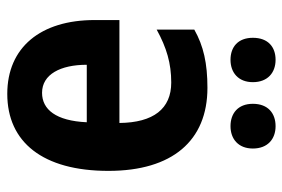

<svg xmlns="http://www.w3.org/2000/svg" viewBox="-148 -638 796 541"><g transform="rotate(90 250.5 -368.0)"><path d="M87 -682C87 -640 113 -619 149 -619C185 -619 212 -641 212 -682C212 -724 185 -746 149 -746C113 -746 87 -725 87 -682ZM273 -682C273 -640 300 -619 336 -619C372 -619 399 -641 399 -682C399 -724 372 -746 336 -746C300 -746 273 -725 273 -682ZM228 -554C159 -554 110 -543 64 -517V-411C115 -439 159 -452 213 -452C287 -452 326 -402 327 -306H37V-236C37 -84 114 10 245 10C381 10 462 -90 462 -275C462 -455 377 -554 228 -554ZM325 -214C321 -127 289 -88 242 -88C190 -88 163 -140 163 -214Z"/></g></svg>

Font: Noto Sans Display SemiCondensed
Style: Bold
Weight: 700
Width: 4
Designer: Monotype Design Team
Foundry: Monotype Imaging Inc.
Version: Version 1.900